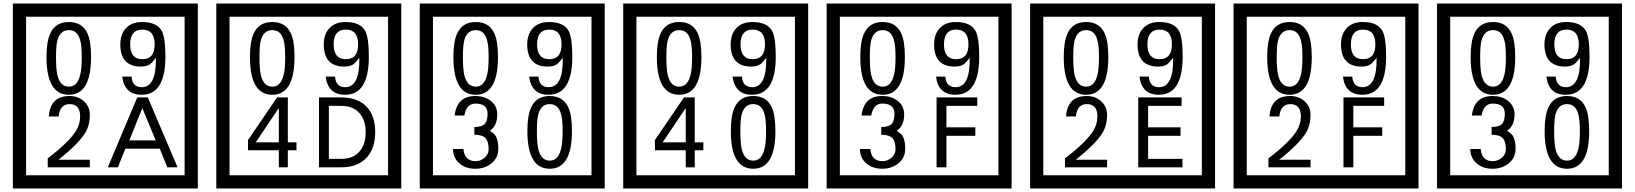

<svg xmlns="http://www.w3.org/2000/svg" viewBox="-20 -980 9280 1090"><path d="M1103 90H53V-960H1103ZM1028 15V-885H128V15ZM497 -656Q497 -442 371 -442Q244 -442 244 -656Q244 -744 265 -789Q294 -855 371 -855Q448 -855 477 -789Q497 -745 497 -656ZM444 -656Q444 -723 435 -752Q420 -809 371 -809Q322 -809 306 -752Q298 -723 298 -656Q298 -587 306 -553Q322 -488 371 -488Q419 -488 435 -554Q444 -587 444 -656ZM919 -658Q919 -442 784 -442Q687 -442 674 -545H727Q731 -485 785 -485Q868 -485 865 -652Q844 -625 834 -617Q814 -602 780 -602Q663 -602 663 -728Q663 -786 695.5 -820.5Q728 -855 786 -855Q870 -855 898 -805Q919 -766 919 -658ZM858 -728Q858 -812 788 -812Q719 -812 719 -728Q719 -644 788 -644Q858 -644 858 -728ZM490 -30H251V-81Q372 -173 412 -238Q435 -276 435 -319Q435 -389 375 -389Q320 -389 313 -319H257Q265 -435 375 -435Q423 -435 456.5 -405Q490 -375 490 -327Q490 -271 466 -229Q428 -165 312 -73H490ZM988 -30H930L887 -136H692L649 -30H592L759 -427H819ZM864 -183 788 -366 714 -183Z M2258 90H1208V-960H2258ZM2183 15V-885H1283V15ZM1652 -656Q1652 -442 1526 -442Q1399 -442 1399 -656Q1399 -744 1420 -789Q1449 -855 1526 -855Q1603 -855 1632 -789Q1652 -745 1652 -656ZM1599 -656Q1599 -723 1590 -752Q1575 -809 1526 -809Q1477 -809 1461 -752Q1453 -723 1453 -656Q1453 -587 1461 -553Q1477 -488 1526 -488Q1574 -488 1590 -554Q1599 -587 1599 -656ZM2074 -658Q2074 -442 1939 -442Q1842 -442 1829 -545H1882Q1886 -485 1940 -485Q2023 -485 2020 -652Q1999 -625 1989 -617Q1969 -602 1935 -602Q1818 -602 1818 -728Q1818 -786 1850.5 -820.5Q1883 -855 1941 -855Q2025 -855 2053 -805Q2074 -766 2074 -658ZM2013 -728Q2013 -812 1943 -812Q1874 -812 1874 -728Q1874 -644 1943 -644Q2013 -644 2013 -728ZM1663 -127H1614V-30H1563V-127H1388V-185L1553 -427H1614V-172H1663ZM1563 -172V-367L1432 -172ZM2110 -229Q2110 -136 2059.5 -83Q2009 -30 1915 -30H1791V-427H1915Q2010 -427 2060 -375.5Q2110 -324 2110 -229ZM2056 -229Q2056 -298 2020 -338.5Q1984 -379 1916 -379H1847V-78H1916Q1984 -78 2020 -119Q2056 -160 2056 -229Z M3413 90H2363V-960H3413ZM3338 15V-885H2438V15ZM2807 -656Q2807 -442 2681 -442Q2554 -442 2554 -656Q2554 -744 2575 -789Q2604 -855 2681 -855Q2758 -855 2787 -789Q2807 -745 2807 -656ZM2754 -656Q2754 -723 2745 -752Q2730 -809 2681 -809Q2632 -809 2616 -752Q2608 -723 2608 -656Q2608 -587 2616 -553Q2632 -488 2681 -488Q2729 -488 2745 -554Q2754 -587 2754 -656ZM3229 -658Q3229 -442 3094 -442Q2997 -442 2984 -545H3037Q3041 -485 3095 -485Q3178 -485 3175 -652Q3154 -625 3144 -617Q3124 -602 3090 -602Q2973 -602 2973 -728Q2973 -786 3005.5 -820.5Q3038 -855 3096 -855Q3180 -855 3208 -805Q3229 -766 3229 -658ZM3168 -728Q3168 -812 3098 -812Q3029 -812 3029 -728Q3029 -644 3098 -644Q3168 -644 3168 -728ZM2809 -136Q2809 -84 2770.5 -53Q2732 -22 2679 -22Q2624 -22 2590 -51Q2552 -82 2552 -134H2611Q2617 -65 2680 -65Q2708 -65 2731 -84.5Q2754 -104 2754 -132Q2754 -177 2736 -196Q2718 -215 2673 -215V-259Q2715 -259 2731.5 -276Q2748 -293 2748 -334Q2748 -392 2679 -392Q2628 -392 2616 -324H2561Q2574 -435 2678 -435Q2729 -435 2764 -409Q2803 -380 2803 -330Q2803 -265 2761 -238Q2785 -222 2793 -210Q2809 -185 2809 -136ZM3227 -236Q3227 -22 3101 -22Q2974 -22 2974 -236Q2974 -324 2995 -369Q3024 -435 3101 -435Q3178 -435 3207 -369Q3227 -325 3227 -236ZM3174 -236Q3174 -303 3165 -332Q3150 -389 3101 -389Q3052 -389 3036 -332Q3028 -303 3028 -236Q3028 -167 3036 -133Q3052 -68 3101 -68Q3149 -68 3165 -134Q3174 -167 3174 -236Z M4568 90H3518V-960H4568ZM4493 15V-885H3593V15ZM3962 -656Q3962 -442 3836 -442Q3709 -442 3709 -656Q3709 -744 3730 -789Q3759 -855 3836 -855Q3913 -855 3942 -789Q3962 -745 3962 -656ZM3909 -656Q3909 -723 3900 -752Q3885 -809 3836 -809Q3787 -809 3771 -752Q3763 -723 3763 -656Q3763 -587 3771 -553Q3787 -488 3836 -488Q3884 -488 3900 -554Q3909 -587 3909 -656ZM4384 -658Q4384 -442 4249 -442Q4152 -442 4139 -545H4192Q4196 -485 4250 -485Q4333 -485 4330 -652Q4309 -625 4299 -617Q4279 -602 4245 -602Q4128 -602 4128 -728Q4128 -786 4160.5 -820.5Q4193 -855 4251 -855Q4335 -855 4363 -805Q4384 -766 4384 -658ZM4323 -728Q4323 -812 4253 -812Q4184 -812 4184 -728Q4184 -644 4253 -644Q4323 -644 4323 -728ZM3973 -127H3924V-30H3873V-127H3698V-185L3863 -427H3924V-172H3973ZM3873 -172V-367L3742 -172ZM4382 -236Q4382 -22 4256 -22Q4129 -22 4129 -236Q4129 -324 4150 -369Q4179 -435 4256 -435Q4333 -435 4362 -369Q4382 -325 4382 -236ZM4329 -236Q4329 -303 4320 -332Q4305 -389 4256 -389Q4207 -389 4191 -332Q4183 -303 4183 -236Q4183 -167 4191 -133Q4207 -68 4256 -68Q4304 -68 4320 -134Q4329 -167 4329 -236Z M5723 90H4673V-960H5723ZM5648 15V-885H4748V15ZM5117 -656Q5117 -442 4991 -442Q4864 -442 4864 -656Q4864 -744 4885 -789Q4914 -855 4991 -855Q5068 -855 5097 -789Q5117 -745 5117 -656ZM5064 -656Q5064 -723 5055 -752Q5040 -809 4991 -809Q4942 -809 4926 -752Q4918 -723 4918 -656Q4918 -587 4926 -553Q4942 -488 4991 -488Q5039 -488 5055 -554Q5064 -587 5064 -656ZM5539 -658Q5539 -442 5404 -442Q5307 -442 5294 -545H5347Q5351 -485 5405 -485Q5488 -485 5485 -652Q5464 -625 5454 -617Q5434 -602 5400 -602Q5283 -602 5283 -728Q5283 -786 5315.5 -820.5Q5348 -855 5406 -855Q5490 -855 5518 -805Q5539 -766 5539 -658ZM5478 -728Q5478 -812 5408 -812Q5339 -812 5339 -728Q5339 -644 5408 -644Q5478 -644 5478 -728ZM5119 -136Q5119 -84 5080.5 -53Q5042 -22 4989 -22Q4934 -22 4900 -51Q4862 -82 4862 -134H4921Q4927 -65 4990 -65Q5018 -65 5041 -84.5Q5064 -104 5064 -132Q5064 -177 5046 -196Q5028 -215 4983 -215V-259Q5025 -259 5041.5 -276Q5058 -293 5058 -334Q5058 -392 4989 -392Q4938 -392 4926 -324H4871Q4884 -435 4988 -435Q5039 -435 5074 -409Q5113 -380 5113 -330Q5113 -265 5071 -238Q5095 -222 5103 -210Q5119 -185 5119 -136ZM5528 -379H5353V-257H5517V-209H5353V-30H5297V-427H5528Z M6878 90H5828V-960H6878ZM6803 15V-885H5903V15ZM6272 -656Q6272 -442 6146 -442Q6019 -442 6019 -656Q6019 -744 6040 -789Q6069 -855 6146 -855Q6223 -855 6252 -789Q6272 -745 6272 -656ZM6219 -656Q6219 -723 6210 -752Q6195 -809 6146 -809Q6097 -809 6081 -752Q6073 -723 6073 -656Q6073 -587 6081 -553Q6097 -488 6146 -488Q6194 -488 6210 -554Q6219 -587 6219 -656ZM6694 -658Q6694 -442 6559 -442Q6462 -442 6449 -545H6502Q6506 -485 6560 -485Q6643 -485 6640 -652Q6619 -625 6609 -617Q6589 -602 6555 -602Q6438 -602 6438 -728Q6438 -786 6470.5 -820.5Q6503 -855 6561 -855Q6645 -855 6673 -805Q6694 -766 6694 -658ZM6633 -728Q6633 -812 6563 -812Q6494 -812 6494 -728Q6494 -644 6563 -644Q6633 -644 6633 -728ZM6265 -30H6026V-81Q6147 -173 6187 -238Q6210 -276 6210 -319Q6210 -389 6150 -389Q6095 -389 6088 -319H6032Q6040 -435 6150 -435Q6198 -435 6231.5 -405Q6265 -375 6265 -327Q6265 -271 6241 -229Q6203 -165 6087 -73H6265ZM6693 -30H6442V-427H6688V-379H6498V-257H6682V-209H6498V-78H6693Z M8033 90H6983V-960H8033ZM7958 15V-885H7058V15ZM7427 -656Q7427 -442 7301 -442Q7174 -442 7174 -656Q7174 -744 7195 -789Q7224 -855 7301 -855Q7378 -855 7407 -789Q7427 -745 7427 -656ZM7374 -656Q7374 -723 7365 -752Q7350 -809 7301 -809Q7252 -809 7236 -752Q7228 -723 7228 -656Q7228 -587 7236 -553Q7252 -488 7301 -488Q7349 -488 7365 -554Q7374 -587 7374 -656ZM7849 -658Q7849 -442 7714 -442Q7617 -442 7604 -545H7657Q7661 -485 7715 -485Q7798 -485 7795 -652Q7774 -625 7764 -617Q7744 -602 7710 -602Q7593 -602 7593 -728Q7593 -786 7625.5 -820.5Q7658 -855 7716 -855Q7800 -855 7828 -805Q7849 -766 7849 -658ZM7788 -728Q7788 -812 7718 -812Q7649 -812 7649 -728Q7649 -644 7718 -644Q7788 -644 7788 -728ZM7420 -30H7181V-81Q7302 -173 7342 -238Q7365 -276 7365 -319Q7365 -389 7305 -389Q7250 -389 7243 -319H7187Q7195 -435 7305 -435Q7353 -435 7386.5 -405Q7420 -375 7420 -327Q7420 -271 7396 -229Q7358 -165 7242 -73H7420ZM7838 -379H7663V-257H7827V-209H7663V-30H7607V-427H7838Z M9188 90H8138V-960H9188ZM9113 15V-885H8213V15ZM8582 -656Q8582 -442 8456 -442Q8329 -442 8329 -656Q8329 -744 8350 -789Q8379 -855 8456 -855Q8533 -855 8562 -789Q8582 -745 8582 -656ZM8529 -656Q8529 -723 8520 -752Q8505 -809 8456 -809Q8407 -809 8391 -752Q8383 -723 8383 -656Q8383 -587 8391 -553Q8407 -488 8456 -488Q8504 -488 8520 -554Q8529 -587 8529 -656ZM9004 -658Q9004 -442 8869 -442Q8772 -442 8759 -545H8812Q8816 -485 8870 -485Q8953 -485 8950 -652Q8929 -625 8919 -617Q8899 -602 8865 -602Q8748 -602 8748 -728Q8748 -786 8780.5 -820.5Q8813 -855 8871 -855Q8955 -855 8983 -805Q9004 -766 9004 -658ZM8943 -728Q8943 -812 8873 -812Q8804 -812 8804 -728Q8804 -644 8873 -644Q8943 -644 8943 -728ZM8584 -136Q8584 -84 8545.5 -53Q8507 -22 8454 -22Q8399 -22 8365 -51Q8327 -82 8327 -134H8386Q8392 -65 8455 -65Q8483 -65 8506 -84.5Q8529 -104 8529 -132Q8529 -177 8511 -196Q8493 -215 8448 -215V-259Q8490 -259 8506.5 -276Q8523 -293 8523 -334Q8523 -392 8454 -392Q8403 -392 8391 -324H8336Q8349 -435 8453 -435Q8504 -435 8539 -409Q8578 -380 8578 -330Q8578 -265 8536 -238Q8560 -222 8568 -210Q8584 -185 8584 -136ZM9002 -236Q9002 -22 8876 -22Q8749 -22 8749 -236Q8749 -324 8770 -369Q8799 -435 8876 -435Q8953 -435 8982 -369Q9002 -325 9002 -236ZM8949 -236Q8949 -303 8940 -332Q8925 -389 8876 -389Q8827 -389 8811 -332Q8803 -303 8803 -236Q8803 -167 8811 -133Q8827 -68 8876 -68Q8924 -68 8940 -134Q8949 -167 8949 -236Z"/></svg>

Font: Unicode BMP Fallback SIL
Style: Regular
Weight: 400
Foundry: NRSI, SIL International
Version: Version 5.1 Based on Unicode 5.1